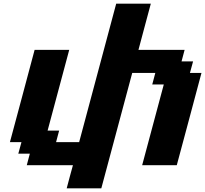

<svg xmlns="http://www.w3.org/2000/svg" viewBox="-20 -895 1111 1040"><path d="M341.3 125H528.8Q556.6 21 612.5 -187.3Q668.5 -395.5 696.3 -500H821.3L804.7 -437.5H867.2L750 0H937.5Q960 -83 1004.6 -250Q1049.3 -417 1071.3 -500H1008.8L1025.9 -562.5H963.4L980 -625H730Q741.2 -667 763.4 -750.2Q785.6 -833.5 796.9 -875H609.4L408.7 -125H283.7L300.3 -187.5H237.8L355 -625H167.5Q145.5 -542 100.8 -375Q56.2 -208 33.7 -125H96.2L79.1 -62.5H141.6L125 0H375Q369.1 21 357.9 62.5Q346.7 104 341.3 125Z"/></svg>

Font: Faithful 32x
Style: SemiboldOblique
Weight: 400
Foundry: Faithful Resource Pack
Version: Version 1.0; January 27, 2023